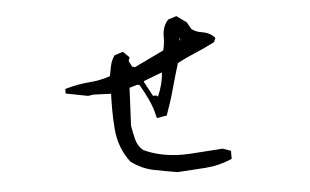

<svg xmlns="http://www.w3.org/2000/svg" viewBox="-44 -741 1087 674"><g transform="rotate(-5 500.0 -404.0)"><path d="M349.1 -300.8Q346.2 -338.4 346.2 -369.6Q346.2 -400.9 347.2 -425.3L284.7 -427.7L266.6 -424.8L188.5 -439.9V-446.3V-456.1L194.3 -457.5Q231.9 -468.8 275.4 -472.2Q314.5 -475.1 348.6 -487.3Q352.1 -502.9 355 -520Q358.9 -541 369.6 -556.2L371.1 -558.6L401.4 -568.4L423.3 -546.9L418.5 -534.7L429.2 -513.7L439.5 -511.2L543 -561Q548.8 -583 548.8 -609.9Q548.8 -642.6 567.4 -665L568.8 -667L599.1 -676.8L633.8 -651.9L647.5 -627.4Q662.1 -615.7 683.1 -612.8Q710 -608.9 725.6 -592.3L729 -588.4L722.7 -574.2Q686 -555.2 652.6 -541.5Q619.1 -527.8 590.3 -512.2Q576.7 -468.3 564.9 -424.8Q553.2 -381.3 535.2 -332L500 -326.2L498 -333.5Q491.7 -363.8 478 -392.6Q465.3 -420.4 449.2 -447.3L440.9 -448.7L413.6 -440.4L407.2 -307.1Q411.1 -283.2 417.5 -257.8Q423.8 -234.4 441.9 -218.8Q502.9 -190.4 580.1 -190.4Q593.8 -190.4 607.9 -191.4L720.7 -199.2L749 -189V-160.6L744.1 -158.7Q702.1 -140.6 653.6 -137.2Q605 -133.8 556.2 -130.9Q514.2 -137.7 473.1 -146Q430.2 -154.8 394 -182.1Q354.5 -233.4 349.1 -300.8ZM493.2 -405.3H504.9L510.3 -400.9Q529.8 -445.3 531.2 -484.4H530.8L465.8 -459.5V-456.1ZM602.1 -590.3 604.5 -591.8 606 -597.2 605 -600.6Z"/></g></svg>

Font: Bakudai
Style: Bold
Weight: 700
Version: Version 1.48